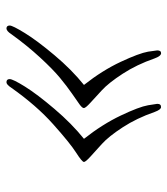

<svg xmlns="http://www.w3.org/2000/svg" viewBox="18 -539 519 595"><g transform="rotate(90 277.5 -241.5)"><path d="M59.1 -12.2Q59.1 -21 82.5 -59.1Q106 -97.2 150.9 -150.6Q195.8 -204.1 243.2 -242.2Q198.2 -299.3 171.6 -356.2Q145 -413.1 140.1 -440.9L136.2 -469.2Q136.2 -481.4 145 -481.2Q153.8 -481 161.1 -460.9Q180.2 -405.8 208.5 -362.3Q236.8 -318.8 259.5 -297.9Q282.2 -276.9 298.6 -262Q314.9 -247.1 314.9 -241.9Q314.9 -236.8 303.5 -228.5Q292 -220.2 270 -205.1Q248 -189.9 221.4 -168Q194.8 -146 158 -106Q121.1 -65.9 85.9 -17.1Q76.2 -2 67.9 -2Q59.1 -2.4 59.1 -12.2ZM410.2 -242.2Q365.2 -299.3 338.1 -356.2Q311 -413.1 306.2 -440.9L301.8 -469.2Q301.8 -481.4 312 -481Q319.8 -481 327.1 -460.9Q346.2 -405.8 374.5 -362.3Q402.8 -318.8 426 -297.9Q449.2 -276.9 465.6 -262Q481.9 -247.1 481.9 -242.2Q481.9 -236.3 452.9 -217.8Q423.8 -199.2 365.5 -147.2Q307.1 -95.2 252 -17.1Q242.2 -2 234.9 -2Q225.1 -2 225.1 -12Q225.1 -22 248.5 -59.6Q272 -97.2 317.4 -150.6Q362.8 -204.1 410.2 -242.2Z"/></g></svg>

Font: CMU Serif Extra
Style: RomanSlanted
Weight: 500
Italic angle: -9.46001°
Version: Version 0.7.0